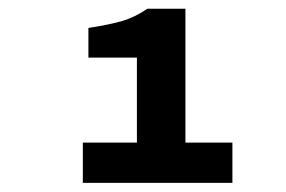

<svg xmlns="http://www.w3.org/2000/svg" viewBox="-20 -785 640 430"><path d="M286.6 -375.4V-656H178V-722.4Q226.2 -729.9 254.1 -738.1Q281.9 -746.3 310 -765.4H395.3V-375.4ZM165.5 -375.4V-465.7H500.5V-375.4Z"/></svg>

Font: Source Code Pro ExtraLight
Style: Regular
Weight: 200
Monospace: yes
Designer: Paul D. Hunt, Teo Tuominen
Foundry: Adobe
Version: Version 1.026;hotconv 1.1.0;makeotfexe 2.6.0